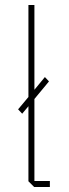

<svg xmlns="http://www.w3.org/2000/svg" viewBox="-20 -750 276 770"><path d="M69 -294 53 -311V-312L94 -361V-730H118V-390L160 -441L176 -424V-423L118 -353V-24H180V0H117L94 -23V-324Z"/></svg>

Font: Foldit Thin Thin
Style: Regular
Weight: 250
Version: Version 1.003